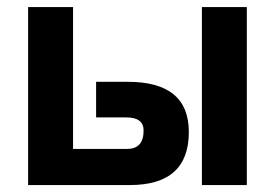

<svg xmlns="http://www.w3.org/2000/svg" viewBox="-20 -533 792 553"><path d="M561.5 0V-512.7H690.9V0ZM190.4 -512.7V-104H345.7Q393.6 -104 393.6 -157.2Q393.6 -194.8 343.8 -194.8H256.8V-297.4H348.1Q523.9 -297.4 523.9 -152.8Q523.9 0 354 0H61V-512.7Z"/></svg>

Font: Voltera
Style: Bold
Weight: 700
Designer: Bernd Montag
Version: Version 1.301